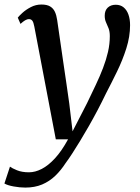

<svg xmlns="http://www.w3.org/2000/svg" viewBox="-64 -580 619 848"><path d="M87.5 -463Q84 -482 78.5 -488.8Q73 -495.5 64.5 -495.5Q55.5 -495.5 46.8 -490.2Q38 -485 26.5 -474.5L14.5 -502Q19.5 -509 34.8 -523Q50 -537 72 -548.5Q94 -560 119 -560Q143.5 -560 157.5 -551.5Q171.5 -543 178.5 -527.8Q185.5 -512.5 188.5 -491.5Q195 -446 201.8 -399.8Q208.5 -353.5 215.2 -307.2Q222 -261 228.8 -214.8Q235.5 -168.5 242 -122.5L256.5 0L320.5 -124.5Q341 -167 359.2 -205.5Q377.5 -244 391.2 -280Q405 -316 413 -350.8Q421 -385.5 421 -420.5Q421 -441 415.5 -455Q410 -469 404.2 -481.5Q398.5 -494 398.5 -510.5Q398.5 -534 412 -546.5Q425.5 -559 447 -559Q468 -559 482 -547.5Q496 -536 503.2 -515.8Q510.5 -495.5 510.5 -469Q510.5 -418.5 494 -366.5Q477.5 -314.5 453 -264.2Q428.5 -214 404.5 -168Q386 -129.5 366.5 -92.5Q347 -55.5 327.5 -21.5Q308 12.5 289.8 42.5Q271.5 72.5 255.5 97.2Q239.5 122 226 140Q205.5 172 180 196.5Q154.5 221 122 234.8Q89.5 248.5 47.5 248.5Q23.5 248.5 -3.8 243.5Q-31 238.5 -44.5 230.5L-20 156Q-11 163 11 172Q33 181 64 181Q91.5 181 120.5 166Q149.5 151 179 119Q208.5 87 236.5 35.5H182.5Z"/></svg>

Font: Merriweather 36pt
Style: Italic
Weight: 400
Italic angle: -7.8°
Version: Version 2.101